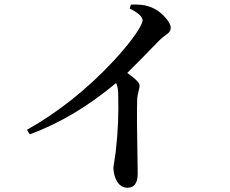

<svg xmlns="http://www.w3.org/2000/svg" viewBox="-20 -801 1040 867"><path d="M565.4 -762.7 571.3 -780.3Q621.1 -782.2 650.4 -772.5Q698.2 -757.8 733.4 -713.9Q751 -691.4 751 -674.8Q751 -658.2 733.4 -646.5Q711.9 -630.9 702.1 -621.1Q581.1 -497.1 554.7 -471.7Q609.4 -433.6 610.4 -415Q610.4 -407.2 606.4 -391.6Q600.6 -370.1 599.6 -356.4Q596.7 -283.2 601.6 -35.2Q601.6 -21.5 601.6 -13.7Q600.6 45.9 556.6 46.9Q514.6 46.9 498 -5.9Q492.2 -25.4 492.2 -45.9Q492.2 -47.9 501 -104.5Q502 -112.3 502.9 -119.1Q517.6 -246.1 513.7 -377Q513.7 -381.8 513.7 -384.8Q511.7 -412.1 503.9 -425.8Q314.5 -267.6 114.3 -194.3L101.6 -214.8Q313.5 -334 492.2 -525.4Q558.6 -596.7 596.7 -653.3Q624 -695.3 624 -710Q622.1 -734.4 565.4 -762.7Z"/></svg>

Font: GenYoMin JP SemiBold
Style: Regular
Weight: 600
Version: Version 1.001;PS 1;hotconv 16.6.51;makeotf.lib2.5.65220 DEVE